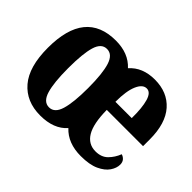

<svg xmlns="http://www.w3.org/2000/svg" viewBox="-111 -773 1007 1007"><g transform="rotate(45 392.5 -269.5)"><path d="M258 10Q154 10 94.5 -59.5Q35 -129 35 -270Q35 -549 261 -549Q355 -549 408 -491Q459 -549 550 -549Q644 -549 698.5 -487.5Q753 -426 753 -307V-258H484Q485 -157 513.5 -109.5Q542 -62 596 -62Q639 -62 664.5 -87.5Q690 -113 704 -149Q718 -145 727.5 -134Q737 -123 737 -105Q737 -79 719 -52.5Q701 -26 662 -8Q623 10 559 10Q463 10 409 -48Q358 10 258 10ZM607 -320Q608 -397 595 -441.5Q582 -486 553 -486Q523 -486 504.5 -443Q486 -400 486 -320ZM260 -53Q301 -53 317.5 -108Q334 -163 334 -270Q334 -377 317 -431Q300 -485 259 -485Q218 -485 202 -431Q186 -377 186 -270Q186 -163 202.5 -108Q219 -53 260 -53Z"/></g></svg>

Font: Noto Serif Tamil ExtraCondensed ExtraBold
Style: Italic
Weight: 800
Width: 2
Italic angle: -12°
Designer: Indian Type Foundry, Tom Grace, and the Monotype Design Team
Foundry: Monotype Imaging Inc.
Version: Version 2.003; ttfautohint (v1.8.4.7-5d5b)